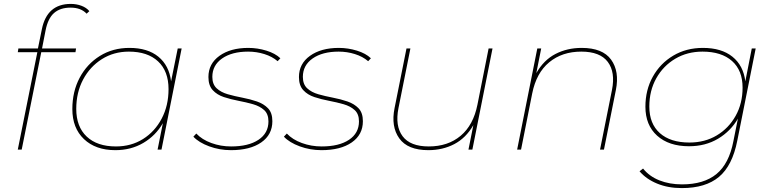

<svg xmlns="http://www.w3.org/2000/svg" viewBox="-20 -765 3947 982"><path d="M71 0 171 -498H71L74 -517H174L194 -615Q220 -745 342 -745Q371 -745 396.5 -735.5Q422 -726 437 -708L423 -695Q394 -726 341 -726Q288 -726 256.5 -698.5Q225 -671 213 -609L195 -517H369L366 -498H191L91 0Z M570 3Q469 3 409.5 -53.5Q350 -110 350 -207Q350 -297 387.5 -367.5Q425 -438 491 -479Q557 -520 642 -520Q735 -520 790 -475Q845 -430 855 -349L889 -517H909L806 0H786L813 -135Q776 -71 713 -34Q650 3 570 3ZM573 -16Q651 -16 711.5 -54Q772 -92 807 -158.5Q842 -225 842 -309Q842 -401 788.5 -451Q735 -501 639 -501Q562 -501 501 -462.5Q440 -424 405 -358Q370 -292 370 -208Q370 -117 423.5 -66.5Q477 -16 573 -16Z M1161 3Q1103 3 1050 -16.5Q997 -36 969 -66L984 -82Q1013 -51 1061 -33.5Q1109 -16 1162 -16Q1251 -16 1302 -50Q1353 -84 1353 -144Q1353 -182 1331 -202Q1309 -222 1274 -232Q1239 -242 1199.5 -249.5Q1160 -257 1125 -268.5Q1090 -280 1068 -304Q1046 -328 1046 -371Q1046 -439 1102.5 -479.5Q1159 -520 1250 -520Q1297 -520 1342.5 -506Q1388 -492 1414 -467L1400 -452Q1372 -476 1332 -488.5Q1292 -501 1249 -501Q1166 -501 1116 -466Q1066 -431 1066 -372Q1066 -334 1088 -313.5Q1110 -293 1145 -283Q1180 -273 1219.5 -265.5Q1259 -258 1294 -246Q1329 -234 1351 -211Q1373 -188 1373 -145Q1373 -76 1316 -36.5Q1259 3 1161 3Z M1624 3Q1566 3 1513 -16.5Q1460 -36 1432 -66L1447 -82Q1476 -51 1524 -33.5Q1572 -16 1625 -16Q1714 -16 1765 -50Q1816 -84 1816 -144Q1816 -182 1794 -202Q1772 -222 1737 -232Q1702 -242 1662.5 -249.5Q1623 -257 1588 -268.5Q1553 -280 1531 -304Q1509 -328 1509 -371Q1509 -439 1565.5 -479.5Q1622 -520 1713 -520Q1760 -520 1805.5 -506Q1851 -492 1877 -467L1863 -452Q1835 -476 1795 -488.5Q1755 -501 1712 -501Q1629 -501 1579 -466Q1529 -431 1529 -372Q1529 -334 1551 -313.5Q1573 -293 1608 -283Q1643 -273 1682.5 -265.5Q1722 -258 1757 -246Q1792 -234 1814 -211Q1836 -188 1836 -145Q1836 -76 1779 -36.5Q1722 3 1624 3Z M2171 3Q2065 3 2022 -57.5Q1979 -118 1998 -212L2059 -517H2079L2018 -212Q2000 -121 2039 -68.5Q2078 -16 2173 -16Q2271 -16 2336 -70.5Q2401 -125 2422 -230L2479 -517H2499L2396 0H2376L2401 -125Q2363 -59 2303.5 -28Q2244 3 2171 3Z M2955 -520Q3062 -520 3105.5 -460Q3149 -400 3130 -305L3069 0H3049L3110 -305Q3128 -396 3088.5 -448.5Q3049 -501 2953 -501Q2855 -501 2789 -446.5Q2723 -392 2702 -287L2645 0H2625L2728 -517H2748L2723 -391Q2761 -458 2821 -489Q2881 -520 2955 -520Z M3467 197Q3397 197 3341 174Q3285 151 3251 111L3269 97Q3301 137 3352.5 157.5Q3404 178 3468 178Q3580 178 3644.5 125Q3709 72 3731 -43L3754 -158Q3717 -94 3652.5 -55.5Q3588 -17 3504 -17Q3401 -17 3341 -71Q3281 -125 3281 -219Q3281 -305 3319 -373Q3357 -441 3423.5 -480.5Q3490 -520 3575 -520Q3670 -520 3726 -475Q3782 -430 3792 -349L3825 -517H3845L3751 -46Q3726 82 3657.5 139.5Q3589 197 3467 197ZM3506 -36Q3585 -36 3646 -72.5Q3707 -109 3742.5 -172.5Q3778 -236 3778 -317Q3778 -405 3724 -453Q3670 -501 3573 -501Q3495 -501 3433.5 -464.5Q3372 -428 3336.5 -364.5Q3301 -301 3301 -220Q3301 -132 3355 -84Q3409 -36 3506 -36Z"/></svg>

Font: Montserrat Thin
Style: Italic
Weight: 100
Italic angle: -11.3°
Designer: Julieta Ulanovsky
Foundry: Julieta Ulanovsky
Version: Version 9.000; ttfautohint (v1.8.4.7-5d5b)